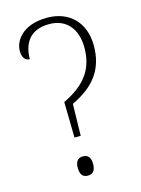

<svg xmlns="http://www.w3.org/2000/svg" viewBox="-112 -788 629 858"><g transform="rotate(-15 202.5 -359.5)"><path d="M172 -175H201L204 -322C308 -372 362 -439 362 -550C362 -656 295 -724 192 -724C77 -724 36 -657 36 -612C36 -580 50 -565 70 -565C70 -631 99 -694 194 -694C274 -694 319 -637 319 -552C319 -455 274 -390 169 -340ZM186 5C206 5 222 -5 222 -40C222 -74 206 -84 186 -84C167 -84 151 -74 151 -40C151 -5 167 5 186 5Z"/></g></svg>

Font: Noto Serif Bengali SemiCondensed ExtraLight
Style: Regular
Weight: 200
Width: 4
Designer: Juan Bruce, Universal Thirst, Indian Type Foundry and the Monotype Design Team.
Foundry: Monotype Imaging Inc.
Version: Version 2.003